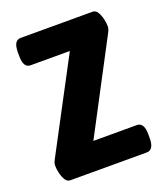

<svg xmlns="http://www.w3.org/2000/svg" viewBox="-104 -594 568 666"><g transform="rotate(-20 180.0 -261.5)"><path d="M42 0Q31 0 24 -11.5Q17 -23 13.5 -38Q10 -53 10 -66Q10 -75 17 -88L194 -422H49Q23 -422 23 -465V-480Q23 -523 49 -523H315Q326 -523 333 -511.5Q340 -500 343.5 -485Q347 -470 347 -457Q347 -448 340 -435L164 -101H324Q351 -101 351 -58V-43Q351 0 324 0Z"/></g></svg>

Font: Asap Condensed SemiBold
Style: Regular
Weight: 600
Width: 3
Designer: Pablo Cosgaya
Foundry: Omnibus-Type
Version: Version 3.001; ttfautohint (v1.8.4.7-5d5b)